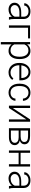

<svg xmlns="http://www.w3.org/2000/svg" viewBox="1990 -2568 781 4802"><g transform="rotate(90 2381.0 -167.5)"><path d="M48.8 0ZM409.7 0Q400.9 -24.9 398.4 -73.7Q367.7 -33.7 320.1 -12Q272.5 9.8 219.2 9.8Q143.1 9.8 95.9 -32.7Q48.8 -75.2 48.8 -140.1Q48.8 -217.3 113 -262.2Q177.2 -307.1 292 -307.1H397.9V-367.2Q397.9 -423.8 363 -456.3Q328.1 -488.8 261.2 -488.8Q200.2 -488.8 160.2 -457.5Q120.1 -426.3 120.1 -382.3L61.5 -382.8Q61.5 -445.8 120.1 -491.9Q178.7 -538.1 264.2 -538.1Q352.5 -538.1 403.6 -493.9Q454.6 -449.7 456.1 -370.6V-120.6Q456.1 -43.9 472.2 -5.9V0ZM226.1 -42Q284.7 -42 330.8 -70.3Q377 -98.6 397.9 -146V-262.2H293.5Q206.1 -261.2 156.7 -230.2Q107.4 -199.2 107.4 -145Q107.4 -100.6 140.4 -71.3Q173.3 -42 226.1 -42Z M940.9 -478H673.8V0H615.2V-528.3H940.9Z M1032.7 0ZM1458 -258.8Q1458 -135.3 1403.3 -62.7Q1348.6 9.8 1256.8 9.8Q1148.4 9.8 1090.8 -66.4V203.1H1032.7V-528.3H1086.9L1089.8 -453.6Q1147 -538.1 1255.4 -538.1Q1350.1 -538.1 1404.1 -466.3Q1458 -394.5 1458 -267.1ZM1399.4 -269Q1399.4 -370.1 1357.9 -428.7Q1316.4 -487.3 1242.2 -487.3Q1188.5 -487.3 1149.9 -461.4Q1111.3 -435.5 1090.8 -386.2V-132.8Q1111.8 -87.4 1150.9 -63.5Q1189.9 -39.6 1243.2 -39.6Q1316.9 -39.6 1358.2 -98.4Q1399.4 -157.2 1399.4 -269Z M1555.2 0ZM1792 9.8Q1724.6 9.8 1670.2 -23.4Q1615.7 -56.6 1585.4 -116Q1555.2 -175.3 1555.2 -249V-270Q1555.2 -346.2 1584.7 -407.2Q1614.3 -468.3 1667 -503.2Q1719.7 -538.1 1781.2 -538.1Q1877.4 -538.1 1933.8 -472.4Q1990.2 -406.7 1990.2 -293V-260.3H1613.3V-249Q1613.3 -159.2 1664.8 -99.4Q1716.3 -39.6 1794.4 -39.6Q1841.3 -39.6 1877.2 -56.6Q1913.1 -73.7 1942.4 -111.3L1979 -83.5Q1914.6 9.8 1792 9.8ZM1781.2 -488.3Q1715.3 -488.3 1670.2 -439.9Q1625 -391.6 1615.2 -310.1H1932.1V-316.4Q1929.7 -392.6 1888.7 -440.4Q1847.7 -488.3 1781.2 -488.3Z M2299.3 -39.6Q2360.4 -39.6 2401.6 -74Q2442.9 -108.4 2446.3 -163.1H2502.4Q2500 -114.7 2472.2 -75Q2444.3 -35.2 2398.2 -12.7Q2352.1 9.8 2299.3 9.8Q2195.3 9.8 2134.5 -62.5Q2073.7 -134.8 2073.7 -256.8V-274.4Q2073.7 -352.5 2101.1 -412.6Q2128.4 -472.7 2179.4 -505.4Q2230.5 -538.1 2298.8 -538.1Q2385.7 -538.1 2442.1 -486.3Q2498.5 -434.6 2502.4 -350.1H2446.3Q2442.4 -412.1 2401.6 -450.2Q2360.8 -488.3 2298.8 -488.3Q2219.7 -488.3 2176 -431.2Q2132.3 -374 2132.3 -271V-253.9Q2132.3 -152.8 2176 -96.2Q2219.7 -39.6 2299.3 -39.6Z M2966.3 -528.3H3024.9V0H2966.3V-434.1L2681.2 0H2623V-528.3H2681.2V-93.8Z M3187.5 0V-528.3H3381.3Q3481.9 -528.3 3535.6 -492.4Q3589.4 -456.5 3589.4 -387.2Q3589.4 -347.7 3565.4 -316.7Q3541.5 -285.6 3495.6 -271.5Q3547.4 -261.7 3578.9 -227.1Q3610.4 -192.4 3610.4 -146.5Q3610.4 -76.7 3558.8 -38.3Q3507.3 0 3413.1 0ZM3245.6 -243.2V-48.8H3415Q3481 -48.8 3516.6 -74.2Q3552.2 -99.6 3552.2 -147.5Q3552.2 -191.4 3516.6 -217.3Q3481 -243.2 3415 -243.2ZM3245.6 -292H3393.6Q3531.2 -293.9 3531.2 -385.7Q3531.2 -434.1 3493.4 -456.3Q3455.6 -478.5 3381.3 -478.5H3245.6Z M4146 0H4087.4V-242.2H3802.7V0H3744.1V-528.3H3802.7V-291.5H4087.4V-528.3H4146Z M4274.9 0ZM4635.7 0Q4627 -24.9 4624.5 -73.7Q4593.8 -33.7 4546.1 -12Q4498.5 9.8 4445.3 9.8Q4369.1 9.8 4322 -32.7Q4274.9 -75.2 4274.9 -140.1Q4274.9 -217.3 4339.1 -262.2Q4403.3 -307.1 4518.1 -307.1H4624V-367.2Q4624 -423.8 4589.1 -456.3Q4554.2 -488.8 4487.3 -488.8Q4426.3 -488.8 4386.2 -457.5Q4346.2 -426.3 4346.2 -382.3L4287.6 -382.8Q4287.6 -445.8 4346.2 -491.9Q4404.8 -538.1 4490.2 -538.1Q4578.6 -538.1 4629.6 -493.9Q4680.7 -449.7 4682.1 -370.6V-120.6Q4682.1 -43.9 4698.2 -5.9V0ZM4452.1 -42Q4510.7 -42 4556.9 -70.3Q4603 -98.6 4624 -146V-262.2H4519.5Q4432.1 -261.2 4382.8 -230.2Q4333.5 -199.2 4333.5 -145Q4333.5 -100.6 4366.5 -71.3Q4399.4 -42 4452.1 -42Z"/></g></svg>

Font: Roboto Light
Style: Regular
Weight: 300
Designer: Google
Version: Version 2.134; 2016; ttfautohint (v1.6)